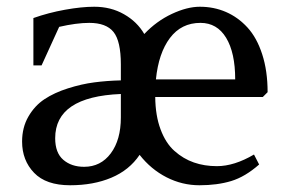

<svg xmlns="http://www.w3.org/2000/svg" viewBox="-20 -532 841 564"><path d="M752 -247.1H436Q436.5 -192.4 451.7 -151.9Q466.8 -111.3 492.7 -88.4Q518.6 -65.4 549.6 -54.7Q580.6 -43.9 617.2 -43.9Q668 -43.9 726.1 -78.1L741.2 -48.8Q700.2 -12.7 659.2 -0.2Q618.2 12.2 565.9 12.2Q515.1 12.2 469.2 -11.2Q423.3 -34.7 390.1 -77.1Q359.9 -32.2 307.1 -10Q254.4 12.2 186 12.2Q115.2 12.2 80.1 -24.4Q44.9 -61 44.9 -116.2Q44.9 -157.7 63.5 -189.7Q82 -221.7 110.8 -240.7Q139.6 -259.8 179.7 -272.5Q219.7 -285.2 256.8 -290Q293.9 -294.9 335 -295.9V-342.8Q335 -411.1 313.5 -438Q292 -464.8 242.2 -464.8Q204.6 -464.8 153.8 -453.1L102.1 -339.8H78.1V-479Q122.1 -494.6 170.9 -503.4Q219.7 -512.2 256.8 -512.2Q305.7 -512.2 344.2 -490.2Q382.8 -468.3 403.8 -432.1Q439.9 -470.2 484.9 -491.2Q529.8 -512.2 566.9 -512.2Q608.4 -512.2 643.8 -496.8Q679.2 -481.4 706.8 -451.4Q734.4 -421.4 750.2 -372.6Q766.1 -323.7 766.1 -261.2ZM227.1 -42Q275.9 -42 305.4 -81.5Q335 -121.1 335 -187V-237.8V-255.9Q142.1 -248 142.1 -126Q142.1 -83 166 -62.5Q189.9 -42 227.1 -42ZM568.8 -464.8Q512.7 -464.8 479.2 -420.4Q445.8 -376 438 -298.8H670.9Q670.9 -377 644.3 -420.9Q617.7 -464.8 568.8 -464.8Z"/></svg>

Font: Amethysta
Style: Regular
Weight: 400
Designer: Konstantin Vinogradov, Alexei Vanyashin
Foundry: Cyreal (www.cyreal.org)
Version: Version 1.002